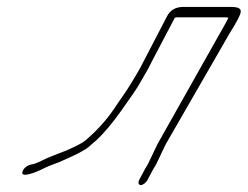

<svg xmlns="http://www.w3.org/2000/svg" viewBox="-20 -503 715 554"><path d="M405.7 16 421.1 -13C423.9 -18 426.7 -23 430.6 -29L458.3 -87L643.8 -409C661.5 -437 671.9 -456 674.3 -467C676.7 -478 668.2 -483 646.2 -483H508.7C487.1 -483 471.6 -474 462.5 -457L393.3 -324C383.4 -303 371.9 -286 359.2 -264C345 -240 322.7 -210 308.5 -188C285.9 -155 257.7 -124 225.4 -97C217.1 -90 199.1 -81 172 -69C140 -57 115.1 -47 101.6 -40C88.2 -33 76.2 -29 68.7 -28C57.2 -25 48.8 -18 45.4 -9C36.5 13 83.9 -6 99.8 -14C113.3 -21 130.7 -28 150.2 -35C196.9 -55 224 -69 235.9 -79C243.1 -85 249.8 -92 256.6 -97C280.5 -119 304.7 -148 330.1 -184C355.5 -220 373.3 -245 381.2 -259C394.7 -283 407 -302 417.3 -324L484.5 -452C487.3 -453 490.5 -453 492.9 -453H626.4C631.4 -453 635.4 -453 638.9 -452C638.5 -449 635 -444 631.5 -437L434.3 -87L407 -30C402.7 -23 399.9 -18 397.1 -13L381.7 16C377.7 24 379.8 31 386.2 31C392.6 31 401.7 24 405.7 16Z"/></svg>

Font: MewTooHand
Style: UltimateCondIta
Weight: 400
Designer: Mew Too, Robert Jablonski
Version: Version 0.77